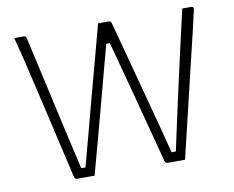

<svg xmlns="http://www.w3.org/2000/svg" viewBox="-77 -800 1105 907"><g transform="rotate(-10 475.0 -347.0)"><path d="M45 -700Q53 -700 61 -700Q69 -700 76.5 -700Q84 -700 91 -700Q95 -700 97.5 -698.5Q100 -697 101.5 -694Q103 -691 104 -687Q119 -620 134 -553.5Q149 -487 164 -420Q179 -353 194 -285.5Q209 -218 224.5 -151.5Q240 -85 255 -18L235 -40H289L265 -20Q285 -92 308 -180Q331 -268 356 -360.5Q381 -453 404.5 -540.5Q428 -628 447 -700H499Q502 -700 504 -699Q506 -698 508 -696Q510 -694 511 -690Q527 -632 545 -563.5Q563 -495 582.5 -422.5Q602 -350 621 -278.5Q640 -207 657.5 -140.5Q675 -74 689 -18L666 -40H714L701 -27Q715 -94 730 -161Q745 -228 759.5 -295.5Q774 -363 789.5 -430Q805 -497 820 -564.5Q835 -632 851 -700Q859 -700 866 -700Q873 -700 880 -700Q887 -700 894 -700Q899 -700 901.5 -698Q904 -696 904.5 -692.5Q905 -689 904 -684Q891 -627 877.5 -570Q864 -513 850 -455.5Q836 -398 822.5 -340.5Q809 -283 795 -225Q781 -167 767.5 -109.5Q754 -52 740 6Q732 6 721 6Q710 6 698.5 6Q687 6 676 6Q665 6 657 6Q653 6 649 3.5Q645 1 643 -5Q628 -63 608.5 -136.5Q589 -210 567 -294Q545 -378 520.5 -469Q496 -560 471 -653L513 -598H451L483 -652Q463 -578 443.5 -505Q424 -432 405.5 -362.5Q387 -293 369.5 -228Q352 -163 336 -104Q320 -45 306 6Q295 6 279.5 6Q264 6 248.5 6Q233 6 222 6Q218 6 214.5 3.5Q211 1 209 -5Q194 -71 178.5 -137Q163 -203 148.5 -266.5Q134 -330 120 -390Q106 -450 93 -505Q80 -560 69 -607Q66 -618 59 -646Q52 -674 45 -700Z"/></g></svg>

Font: Recursive Light
Style: Regular
Weight: 300
Version: Version 1.085